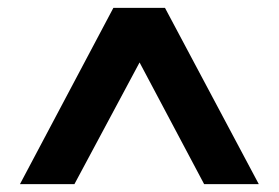

<svg xmlns="http://www.w3.org/2000/svg" viewBox="-20 -720 711 490"><path d="M30.9 -250 269.4 -700H401L640.5 -250H501L336.2 -560.6L169.9 -250Z"/></svg>

Font: Envelope Sans Variable
Style: Regular
Weight: 500
Designer: Andreas Rasmussen / Norman Anderson
Foundry: mail.de GmbH
Version: Version 1.150